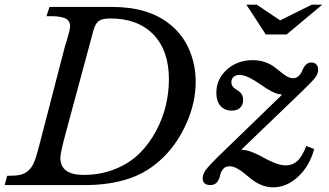

<svg xmlns="http://www.w3.org/2000/svg" viewBox="-49 -800 1424 830"><path d="M151.9 -730 165 -770H436Q595.2 -770 688 -692.9Q742.7 -647.9 769.8 -583.5Q796.9 -519 796.9 -446.8Q796.9 -357.9 758.5 -270.3Q720.2 -182.6 658.2 -121.1Q592.3 -55.7 508.3 -27.8Q424.3 0 320.8 0H-28.8L-18.1 -40Q16.6 -40 35.9 -43.7Q55.2 -47.4 71.3 -60.5Q87.4 -73.7 97.2 -95.9Q106.9 -118.2 117.2 -158.2L231.9 -600.1Q232.9 -603 239.3 -623.8Q245.6 -644.5 249.8 -661.1Q253.9 -677.7 253.9 -688Q253.9 -701.7 246.1 -710.9Q238.3 -720.2 224.4 -723.9Q210.4 -727.5 198.5 -728.8Q186.5 -730 170.9 -730ZM355 -668.9 236.8 -231Q211.9 -139.2 211.9 -118.2Q211.9 -43.9 312 -43.9Q387.2 -43.9 450.2 -69.8Q513.2 -95.7 555.2 -137.9Q597.2 -180.2 626.2 -234.9Q655.3 -289.6 668.2 -345.7Q681.2 -401.9 681.2 -457Q681.2 -581.5 614 -650.9Q546.9 -720.2 428.2 -720.2Q396 -720.2 379.9 -710.4Q363.8 -700.7 355 -668.9ZM1259.8 -408.2 996.1 -154.8 998 -151.9Q1017.6 -151.9 1043.5 -141.4Q1069.3 -130.9 1090.8 -118.4Q1112.3 -106 1138.9 -95.5Q1165.5 -85 1186 -85Q1215.3 -85 1236.3 -104Q1257.3 -123 1274.9 -168.9L1309.1 -155.8Q1289.1 -82 1239.7 -36.1Q1190.4 9.8 1131.8 9.8Q1106.4 9.8 1083 0.5Q1059.6 -8.8 1042.2 -22.2Q1024.9 -35.6 1009 -49.1Q993.2 -62.5 976.1 -71.8Q959 -81.1 942.9 -81.1Q924.3 -81.1 914.6 -68.4Q904.8 -55.7 902.1 -40.5Q899.4 -25.4 889.4 -12.7Q879.4 0 859.9 0Q827.1 0 827.1 -29.8Q827.1 -47.4 841.6 -66.7Q856 -85.9 893.1 -122.1L1168.9 -389.2L1167 -392.1Q1149.4 -392.1 1124.5 -405.3Q1099.6 -418.5 1078.4 -434.1Q1057.1 -449.7 1031.5 -462.9Q1005.9 -476.1 986.8 -476.1Q970.2 -476.1 960.7 -467.5Q951.2 -459 951.2 -444.8Q951.2 -434.6 956.3 -427.2Q961.4 -419.9 969 -415.3Q976.6 -410.6 984.1 -405.3Q991.7 -399.9 996.8 -390.6Q1002 -381.3 1002 -368.2Q1002 -346.7 989 -334.2Q976.1 -321.8 953.1 -321.8Q921.9 -321.8 904.1 -342.3Q886.2 -362.8 886.2 -398.9Q886.2 -458.5 931.9 -499.3Q977.5 -540 1043.9 -540Q1071.3 -540 1095 -532Q1118.7 -523.9 1134.3 -512.5Q1149.9 -501 1163.6 -489.5Q1177.2 -478 1190.9 -470Q1204.6 -461.9 1217.8 -461.9Q1232.9 -461.9 1243.2 -472.4Q1253.4 -482.9 1258.1 -495.8Q1262.7 -508.8 1272.5 -519.3Q1282.2 -529.8 1296.9 -529.8Q1310.5 -529.8 1318.4 -521.5Q1326.2 -513.2 1326.2 -499Q1326.2 -481.9 1314.9 -466.3Q1303.7 -450.7 1259.8 -408.2ZM1189.9 -650.9H1100.1L1016.1 -779.8H1061L1162.1 -711.9L1298.8 -779.8H1344.2Z"/></svg>

Font: Libre Baskerville
Style: Italic
Weight: 400
Designer: Pablo Impallari, Rodrigo Fuenzalida
Foundry: Pablo Impallari, Rodrigo Fuenzalida
Version: Version 1.000